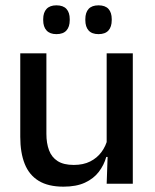

<svg xmlns="http://www.w3.org/2000/svg" viewBox="-20 -689 580 720"><path d="M56 -489H154V-187Q154 -152 163.8 -125.8Q173.5 -99.5 196 -85Q218.5 -70.5 256.5 -70.5Q292.5 -70.5 318.2 -83.5Q344 -96.5 360.5 -118.8Q377 -141 383.5 -168.5L399.5 -100.5H378.5Q370 -70 350.5 -44.5Q331 -19 298.5 -4Q266 11 218 11Q161 11 125.2 -10.8Q89.5 -32.5 72.8 -74.2Q56 -116 56 -176ZM380 -489H478V0H380L384 -114.5L380 -120.5ZM191.5 -561Q167 -561 154.5 -574.8Q142 -588.5 142 -613.5V-617Q142 -642 154.5 -655.5Q167 -669 191.5 -669Q217 -669 229.2 -655.5Q241.5 -642 241.5 -617V-613.5Q241.5 -588.5 229.2 -574.8Q217 -561 191.5 -561ZM349.5 -561Q324.5 -561 312.2 -574.8Q300 -588.5 300 -613.5V-617Q300 -642 312.2 -655.5Q324.5 -669 349.5 -669Q374.5 -669 386.8 -655.5Q399 -642 399 -617V-613.5Q399 -588.5 386.8 -574.8Q374.5 -561 349.5 -561Z"/></svg>

Font: Anek Kannada Medium
Style: Regular
Weight: 500
Designer: Vaishnavi Murthy, Maithili Shingre (Kannada) & Yesha Goshar (Latin)
Foundry: Ek Type
Version: Version 1.003